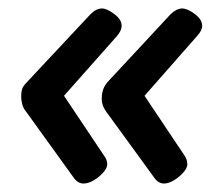

<svg xmlns="http://www.w3.org/2000/svg" viewBox="-20 -484 511 453"><path d="M177 -51Q163 -51 153 -66L42 -220Q35 -228 32.5 -238Q30 -248 30 -256Q30 -271 34 -278Q38 -285 49 -296L194 -451Q207 -464 221 -464Q232 -464 249.5 -451Q267 -438 267 -423Q267 -412 256 -399L131 -258L226 -116Q233 -107 233 -96Q233 -88 224 -77.5Q215 -67 202 -59Q189 -51 177 -51ZM367 -51Q353 -51 343 -66L231 -220Q220 -235 220 -250Q220 -264 224 -274.5Q228 -285 239 -296L383 -451Q397 -464 410 -464Q422 -464 439.5 -451Q457 -438 457 -423Q457 -412 445 -399L321 -258L416 -116Q422 -107 422 -96Q422 -88 413 -77.5Q404 -67 391 -59Q378 -51 367 -51Z"/></svg>

Font: Asap SemiBold
Style: Italic
Weight: 600
Italic angle: -6°
Designer: Pablo Cosgaya
Foundry: Omnibus-Type
Version: Version 3.001; ttfautohint (v1.8.3)